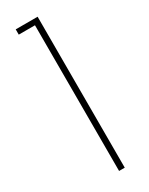

<svg xmlns="http://www.w3.org/2000/svg" viewBox="-202 -604 658 846"><g transform="rotate(-30 126.5 -181.0)"><path d="M131.3 -538.1H48.8V-564.9H160.2V203.1H131.3Z"/></g></svg>

Font: Heebo Thin
Style: Regular
Weight: 250
Designer: Oded Ezer
Foundry: Meir Sadan
Version: Version 2.001; ttfautohint (v1.5.14-ce02) -l 8 -r 50 -G 200 